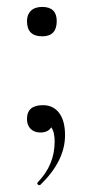

<svg xmlns="http://www.w3.org/2000/svg" viewBox="-20 -375 264 555"><path d="M102 -270Q58 -270 58 -314Q58 -333 69.5 -344Q81 -355 102 -355Q144 -355 144 -314Q144 -270 102 -270ZM104 -71Q134 -71 151 -48.5Q168 -26 168 16Q168 90 97 159Q95 161 92 160Q89 159 88 156.5Q87 154 89 152Q138 102 138 34Q138 6 128 -7Q119 8 97 8Q79 8 68.5 -2.5Q58 -13 58 -31Q58 -71 104 -71Z"/></svg>

Font: Cormorant Infant
Style: Regular
Weight: 400
Designer: Christian Thalmann (Catharsis Fonts)
Version: Version 1.000;PS 002.000;hotconv 1.0.88;makeotf.lib2.5.64775